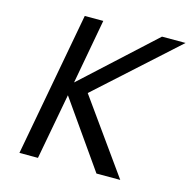

<svg xmlns="http://www.w3.org/2000/svg" viewBox="-108 -845 943 951"><g transform="rotate(15 364.0 -369.5)"><path d="M211 -739H306L245 -407L607 -739H728L324 -374L591 0H469L232 -338L169 0H74Z"/></g></svg>

Font: Involve Medium Oblique
Style: Italic
Weight: 500
Italic angle: -10.5°
Designer: Stefan Peev
Foundry: Context Ltd.
Version: Version 1.001